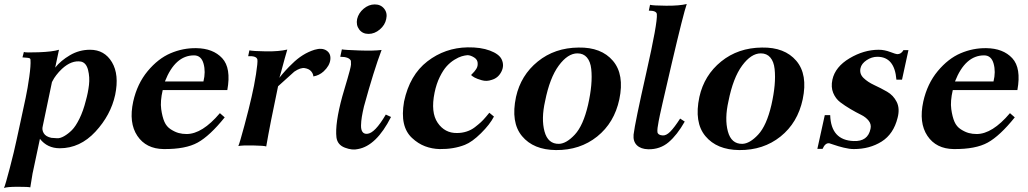

<svg xmlns="http://www.w3.org/2000/svg" viewBox="-50 -729 5123 957"><path d="M524 -256Q502 -155 425.5 -72.5Q349 10 248 10Q186 10 149 -37L114 128Q113 133 112.5 134.5Q112 136 112 137.5Q112 139 109 156Q106 173 101 205Q93 202 39 202Q-15 202 -30 208Q-23 192 -1 108Q21 24 32 -29Q36 -47 52 -121Q68 -195 78 -242Q88 -289 96 -346.5Q104 -404 102 -430Q102 -437 96.5 -439Q91 -441 79.5 -441.5Q68 -442 62 -443L69 -470Q74 -466 143 -468.5Q212 -471 244 -481Q234 -435 227 -401L225 -392Q253 -427 299 -454Q345 -481 399 -481Q471 -481 508 -419Q545 -357 524 -256ZM378 -228Q389 -267 393.5 -305.5Q398 -344 389 -380Q380 -416 354 -422Q307 -430 259 -386Q243 -371 230.5 -354.5Q218 -338 214 -329L209 -320L163 -100Q158 -82 168 -65Q178 -48 206 -42Q219 -41 234.5 -40Q250 -39 270 -50.5Q290 -62 308.5 -80.5Q327 -99 346 -137.5Q365 -176 378 -228Z M1083 -280H761Q748 -224 753.5 -185Q759 -146 769.5 -122Q780 -98 801 -84.5Q822 -71 840.5 -66Q859 -61 880 -61Q958 -61 1046 -165L1070 -144Q996 -52 935.5 -18.5Q875 15 766 14Q678 13 634.5 -52Q591 -117 614 -223Q634 -312 686 -374.5Q738 -437 800 -463.5Q862 -490 928 -489Q1012 -488 1057.5 -439Q1103 -390 1083 -280ZM964 -323Q976 -371 964.5 -412Q953 -453 917 -453Q823 -453 772 -323Z M1563 -373Q1541 -353 1512 -348Q1511 -362 1500.5 -374Q1490 -386 1469 -389.5Q1448 -393 1417 -372L1336 -299Q1296 -110 1277 1Q1267 -3 1211.5 -4Q1156 -5 1138 -1Q1145 -17 1168.5 -104.5Q1192 -192 1204 -246Q1217 -301 1226 -359Q1235 -417 1233 -432Q1229 -451 1187 -449L1193 -478Q1211 -474 1275.5 -473Q1340 -472 1382 -482Q1379 -474 1369.5 -438.5Q1360 -403 1351.5 -372Q1343 -341 1342 -341Q1376 -383 1406 -411Q1457 -462 1518 -481Q1555 -492 1577.5 -477Q1600 -462 1596.5 -431.5Q1593 -401 1563 -373Z M1875 -634Q1869 -604 1843 -582Q1817 -560 1787 -560Q1757 -560 1740.5 -582Q1724 -604 1730 -634Q1737 -664 1762.5 -685.5Q1788 -707 1818 -707Q1848 -707 1865 -685.5Q1882 -664 1875 -634ZM1899 -146Q1826 -2 1734 14Q1706 21 1669 7Q1632 -7 1627 -44Q1619 -112 1656 -248Q1661 -265 1669 -292.5Q1677 -320 1682 -336.5Q1687 -353 1693 -376Q1699 -399 1699.5 -407Q1700 -415 1699 -426Q1690 -446 1646 -446L1654 -483Q1666 -480 1740 -477.5Q1814 -475 1852 -480Q1813 -377 1764 -198Q1757 -168 1753.5 -146.5Q1750 -125 1749.5 -104Q1749 -83 1756.5 -72Q1764 -61 1780 -62Q1818 -64 1873 -158Z M2450 -434Q2465 -403 2449 -371.5Q2433 -340 2401 -331Q2376 -322 2351.5 -329Q2327 -336 2315.5 -342.5Q2304 -349 2298 -355Q2299 -357 2305 -362.5Q2311 -368 2314 -372Q2317 -376 2321.5 -382Q2326 -388 2328.5 -395Q2331 -402 2331 -410Q2332 -431 2313.5 -442.5Q2295 -454 2280 -454Q2267 -453 2251.5 -448.5Q2236 -444 2215.5 -431.5Q2195 -419 2177 -399.5Q2159 -380 2142 -345.5Q2125 -311 2116 -267Q2096 -169 2131.5 -117Q2167 -65 2228 -66Q2253 -66 2276 -73.5Q2299 -81 2317 -95Q2335 -109 2346.5 -119.5Q2358 -130 2372 -146.5Q2386 -163 2389 -167L2412 -148Q2392 -109 2347.5 -65Q2303 -21 2267 -7Q2211 15 2141 14Q2103 13 2068.5 0Q2034 -13 2003.5 -41.5Q1973 -70 1963 -114.5Q1953 -159 1964 -223Q1992 -355 2080 -423Q2168 -491 2281 -493Q2346 -494 2391.5 -477Q2437 -460 2450 -434Z M3037 -234Q3012 -117 2926.5 -48.5Q2841 20 2721 19Q2609 18 2552 -50.5Q2495 -119 2522 -246Q2546 -354 2630.5 -422.5Q2715 -491 2834 -492Q2947 -494 3005 -426Q3063 -358 3037 -234ZM2881 -206Q2893 -259 2897 -303.5Q2901 -348 2897 -385Q2893 -422 2875.5 -442.5Q2858 -463 2828 -463Q2780 -463 2735 -402Q2690 -341 2667 -225Q2647 -137 2664 -74Q2681 -11 2736 -12Q2773 -13 2815 -58Q2857 -103 2881 -206Z M3373 -709Q3357 -664 3298 -412Q3239 -160 3233 -125Q3225 -85 3227 -70.5Q3229 -56 3252 -54Q3270 -52 3290.5 -72.5Q3311 -93 3340 -138L3363 -123Q3325 -56 3282.5 -20Q3240 16 3181 15Q3144 14 3124.5 -5Q3105 -24 3108 -58Q3115 -117 3171.5 -367Q3228 -617 3224 -658Q3223 -676 3184 -676L3190 -705Q3205 -701 3270.5 -700.5Q3336 -700 3373 -709Z M3951 -234Q3926 -117 3840.5 -48.5Q3755 20 3635 19Q3523 18 3466 -50.5Q3409 -119 3436 -246Q3460 -354 3544.5 -422.5Q3629 -491 3748 -492Q3861 -494 3919 -426Q3977 -358 3951 -234ZM3795 -206Q3807 -259 3811 -303.5Q3815 -348 3811 -385Q3807 -422 3789.5 -442.5Q3772 -463 3742 -463Q3694 -463 3649 -402Q3604 -341 3581 -225Q3561 -137 3578 -74Q3595 -11 3650 -12Q3687 -13 3729 -58Q3771 -103 3795 -206Z M4478 -479 4446 -332H4418Q4409 -446 4323 -446Q4295 -446 4269.5 -429Q4244 -412 4239 -389Q4233 -361 4254 -340.5Q4275 -320 4307.5 -305Q4340 -290 4371.5 -272Q4403 -254 4419.5 -221Q4436 -188 4424 -142Q4404 -61 4344.5 -23.5Q4285 14 4206 14Q4184 14 4155.5 7Q4127 0 4106 -7.5Q4085 -15 4083 -15Q4063 -17 4050 13H4024L4061 -155H4088Q4092 -30 4205 -26Q4276 -23 4289 -87Q4294 -109 4280 -127Q4266 -145 4241.5 -157Q4217 -169 4189 -185.5Q4161 -202 4138 -219.5Q4115 -237 4103 -266Q4091 -295 4099 -332Q4113 -396 4184.5 -438.5Q4256 -481 4330 -481Q4358 -481 4387 -470Q4416 -459 4422 -459Q4442 -459 4453 -479Z M5021 -280H4699Q4686 -224 4691.5 -185Q4697 -146 4707.5 -122Q4718 -98 4739 -84.5Q4760 -71 4778.5 -66Q4797 -61 4818 -61Q4896 -61 4984 -165L5008 -144Q4934 -52 4873.5 -18.5Q4813 15 4704 14Q4616 13 4572.5 -52Q4529 -117 4552 -223Q4572 -312 4624 -374.5Q4676 -437 4738 -463.5Q4800 -490 4866 -489Q4950 -488 4995.5 -439Q5041 -390 5021 -280ZM4902 -323Q4914 -371 4902.5 -412Q4891 -453 4855 -453Q4761 -453 4710 -323Z"/></svg>

Font: GFS Artemisia
Style: Bold Italic
Weight: 700
Italic angle: -12°
Designer: Designed by Takis Katsoulidis and George D. Matthiopoulos.
Foundry: Designed by Takis Katsoulidis and George D. Matthiopoulos.
Version: Version 1.0